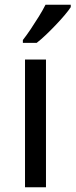

<svg xmlns="http://www.w3.org/2000/svg" viewBox="-20 -786 317 806"><path d="M173 0H85V-536H173ZM277 -756Q268 -742 251 -722Q234 -702 213.5 -680.5Q193 -659 172.5 -639.5Q152 -620 134 -606H76V-618Q91 -637 108.5 -663Q126 -689 143 -716.5Q160 -744 171 -766H277Z"/></svg>

Font: Noto Sans Gunjala Gondi
Style: Regular
Weight: 400
Designer: Ek Type
Foundry: Ek Type
Version: Version 1.004